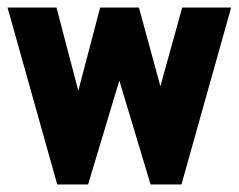

<svg xmlns="http://www.w3.org/2000/svg" viewBox="-28 -490 634 510"><path d="M-8 -470H122L180 -249L238 -470H341L398 -261L456 -470H586L454 0H372L289 -276L206 0H124Z"/></svg>

Font: Smooch Sans Thin ExtraBold
Style: Regular
Weight: 800
Version: Version 1.010